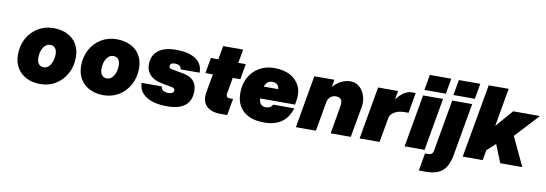

<svg xmlns="http://www.w3.org/2000/svg" viewBox="-63 -1150 5118 1799"><g transform="rotate(10 2495.5 -250.0)"><path d="M74 -217Q74 -305 111.5 -373Q149 -441 214 -480.5Q279 -520 361 -520Q436 -520 493 -492Q550 -464 581.5 -411.5Q613 -359 613 -287Q613 -200 575.5 -131Q538 -62 473.5 -22Q409 18 327 18Q251 18 194 -11Q137 -40 105.5 -93Q74 -146 74 -217ZM421 -281Q421 -319 404 -339.5Q387 -360 356 -360Q318 -360 292.5 -320.5Q267 -281 267 -222Q267 -184 284 -163Q301 -142 332 -142Q370 -142 395.5 -182.5Q421 -223 421 -281Z M675 -217Q675 -305 712.5 -373Q750 -441 815 -480.5Q880 -520 962 -520Q1037 -520 1094 -492Q1151 -464 1182.5 -411.5Q1214 -359 1214 -287Q1214 -200 1176.5 -131Q1139 -62 1074.5 -22Q1010 18 928 18Q852 18 795 -11Q738 -40 706.5 -93Q675 -146 675 -217ZM1022 -281Q1022 -319 1005 -339.5Q988 -360 957 -360Q919 -360 893.5 -320.5Q868 -281 868 -222Q868 -184 885 -163Q902 -142 933 -142Q971 -142 996.5 -182.5Q1022 -223 1022 -281Z M1548 -168 1446 -187Q1375 -200 1336.5 -240Q1298 -280 1298 -340Q1298 -426 1357 -472.5Q1416 -519 1525 -519Q1649 -519 1714.5 -474.5Q1780 -430 1780 -346H1599Q1599 -366 1582 -378Q1565 -390 1536 -390Q1492 -390 1492 -356Q1492 -338 1515 -333L1627 -313Q1761 -289 1761 -167Q1761 17 1532 17Q1406 17 1334 -29.5Q1262 -76 1262 -158H1454Q1454 -135 1473 -121.5Q1492 -108 1524 -108Q1575 -108 1575 -142Q1575 -162 1548 -168Z M2131 -158 2103 0H2041Q1947 0 1903 -47Q1859 -94 1874 -178L1905 -352H1834L1860 -500H1931L1954 -630H2144L2121 -500H2192L2166 -352H2094L2068 -204Q2059 -158 2100 -158Z M2188 -227Q2188 -310 2223 -374Q2258 -438 2320 -474.5Q2382 -511 2462 -511Q2552 -511 2614.5 -477.5Q2677 -444 2705 -383Q2733 -322 2718 -240L2712 -207H2380Q2384 -135 2447 -135Q2494 -135 2510 -171H2711Q2657 9 2455 9Q2328 9 2258 -53Q2188 -115 2188 -227ZM2466 -380Q2415 -380 2394 -322H2531Q2531 -349 2513.5 -364.5Q2496 -380 2466 -380Z M3134 -270Q3141 -311 3125.5 -330.5Q3110 -350 3077 -350Q3050 -350 3028 -333.5Q3006 -317 2998 -287L2947 0H2757L2844 -500H3035L3023 -429Q3058 -471 3101.5 -491.5Q3145 -512 3186 -512Q3239 -512 3274.5 -479.5Q3310 -447 3325.5 -397Q3341 -347 3331 -293L3279 0H3088Z M3451 -500H3641L3626 -416Q3658 -461 3695.5 -485.5Q3733 -510 3767 -510H3807L3773 -316H3734Q3681 -316 3641 -293.5Q3601 -271 3595 -236L3553 0H3363Z M3908 -700H4112L4086 -553H3882ZM3879 -500H4069L3981 0H3791Z M4184 -700H4388L4362 -553H4158ZM3991 32H4022Q4062 32 4069 -4L4156 -500H4346L4258 2Q4239 106 4186.5 153Q4134 200 4024 200H3962Z M4736 -500H4991L4782 -274L4911 0H4701L4632 -171L4551 -96L4534 0H4344L4468 -700H4658L4594 -336Z"/></g></svg>

Font: Overused Grotesk Black
Style: Italic
Weight: 900
Italic angle: -10°
Version: Version 0.003